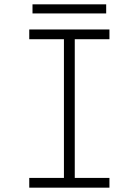

<svg xmlns="http://www.w3.org/2000/svg" viewBox="-20 -866 640 886"><path d="M115 0V-45H275V-685H115V-730H485V-685H325V-45H485V0ZM130 -804V-846H470V-804Z"/></svg>

Font: M PLUS Code Latin 60 Light
Style: Regular
Weight: 300
Width: 7
Monospace: yes
Designer: Coji Morishita
Foundry: UNDERFOREST DESIGN
Version: Version 1.005; ttfautohint (v1.8.3)